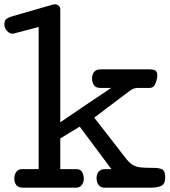

<svg xmlns="http://www.w3.org/2000/svg" viewBox="-34 -869 785 889"><path d="M72.3 0Q51.8 0 42 -11.7Q32.2 -23.4 32.2 -42Q32.2 -60.1 41.3 -73Q50.3 -85.9 69.3 -85.9H145V-744.1L30.3 -713.9Q28.3 -713.9 27.8 -713.4Q27.3 -712.9 24.9 -712.9Q9.8 -712.9 -2 -726.3Q-13.7 -739.7 -13.7 -754.9Q-13.7 -775.9 -2.9 -782.5Q7.8 -789.1 23.9 -793.9L211.9 -848.1Q214.8 -849.1 219.2 -849.1Q229.5 -849.1 237.3 -842.8Q245.1 -836.4 245.1 -825.2V-302.7Q301.8 -341.3 363.8 -383.5Q425.8 -425.8 481 -461.9H429.2Q410.2 -461.9 401.1 -474.9Q392.1 -487.8 392.1 -505.9Q392.1 -524.4 401.9 -536.1Q411.6 -547.9 432.1 -547.9H658.2Q675.3 -547.9 684.8 -542.7Q694.3 -537.6 694.3 -521.5Q694.3 -503.4 686 -482.7Q677.7 -461.9 659.2 -461.9H605Q585.4 -461.9 571 -451.4Q556.6 -440.9 543.9 -431.2L402.3 -324.2L543.9 -142.1Q561.5 -117.7 577.9 -107.2Q594.2 -96.7 615 -94.2Q635.7 -91.8 667 -91.8H674.3Q707 -91.8 719 -83.5Q731 -75.2 731 -46.9Q731 -18.1 713.6 -9Q696.3 0 663.1 0H450.2Q431.6 0 422.4 -12.9Q413.1 -25.9 413.1 -43.9Q413.1 -62.5 422.6 -74.2Q432.1 -85.9 453.1 -85.9H481.9L335 -282.7L245.1 -228V-85.9H319.3Q337.9 -85.9 345.9 -72.8Q354 -59.6 354 -41Q354 -24.9 344.7 -12.5Q335.4 0 318.4 0Z"/></svg>

Font: Cutive
Style: Regular
Weight: 400
Version: Version 1.100; ttfautohint (v1.8.4.7-5d5b)